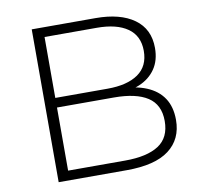

<svg xmlns="http://www.w3.org/2000/svg" viewBox="-78 -783 908 866"><g transform="rotate(-10 376.0 -350.0)"><path d="M122 0V-700H414Q527 -700 591 -654Q655 -608 655 -521Q655 -464 628 -425Q601 -386 553.5 -366.5Q506 -347 447 -347L465 -367Q537 -367 588 -346Q639 -325 665.5 -285Q692 -245 692 -185Q692 -97 628 -48.5Q564 0 434 0ZM173 -44H434Q535 -44 588 -78.5Q641 -113 641 -189Q641 -264 588 -298.5Q535 -333 434 -333H167V-377H412Q503 -377 553 -412Q603 -447 603 -517Q603 -586 553 -621Q503 -656 412 -656H173Z"/></g></svg>

Font: Montserrat Thin Light
Style: Regular
Weight: 300
Version: Version 9.000